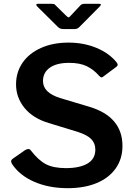

<svg xmlns="http://www.w3.org/2000/svg" viewBox="-20 -975 705 1005"><path d="M434 -628.5C458 -616.8 479 -600.7 497 -580C503 -573.3 507.7 -570 511 -570C513.7 -570 516.3 -571 519 -573L590 -626C594 -629.3 596 -632.7 596 -636C596 -639.3 594 -643.7 590 -649C564 -681 528.8 -706.2 484.5 -724.5C440.2 -742.8 391.7 -752 339 -752C284.3 -752 236.2 -742.7 194.5 -724C152.8 -705.3 120.7 -679.5 98 -646.5C75.3 -613.5 64 -575.7 64 -533C64 -487.7 78.7 -446.8 108 -410.5C137.3 -374.2 179.7 -347.7 235 -331L386 -285C420.7 -273.7 444.8 -260.7 458.5 -246C472.2 -231.3 479 -213.3 479 -192C479 -159.3 465.3 -135 438 -119C410.7 -103 373 -95 325 -95C281 -95 245.8 -102 219.5 -116C193.2 -130 167 -154 141 -188C137.7 -192.7 133.3 -195 128 -195C124 -195 118.3 -193 111 -189L48 -145C41.3 -140.3 38 -135.3 38 -130C38 -128.7 39.3 -124.7 42 -118C68.7 -77.3 107.7 -45.8 159 -23.5C210.3 -1.2 268.7 10 334 10C392.7 10 443.5 1 486.5 -17C529.5 -35 562.7 -60.7 586 -94C609.3 -127.3 621 -166.3 621 -211C621 -313 563.3 -381.3 448 -416L294 -462C234.7 -480.7 205 -510.3 205 -551C205 -580.3 216.8 -603.5 240.5 -620.5C264.2 -637.5 298 -646 342 -646C379.3 -646 410 -640.2 434 -628.5ZM422 -955C412.7 -955 405.7 -952.3 401 -947L352 -895C346 -887.7 341.7 -884 339 -884C336.3 -884 331.3 -887.7 324 -895L271 -947C267.7 -951 264.8 -953.3 262.5 -954C260.2 -954.7 256 -955 250 -955H178C172.7 -955 170 -953.3 170 -950C170 -947.3 172 -944 176 -940L282 -835C286 -831 290.2 -828 294.5 -826C298.8 -824 304.7 -823 312 -823H373C381 -823 388.7 -826.7 396 -834L501 -940C505.7 -944.7 508 -948.3 508 -951C508 -953.7 505 -955 499 -955Z"/></svg>

Font: Libre Franklin SemiBold
Style: Regular
Weight: 600
Designer: Pablo Impallari, Rodrigo Fuenzalida
Foundry: Impallari Type
Version: Version 1.002; ttfautohint (v1.5)